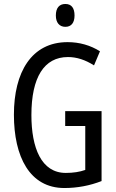

<svg xmlns="http://www.w3.org/2000/svg" viewBox="-20 -936 585 966"><path d="M309 -916C278 -916 261 -896 261 -858C261 -822 279 -801 309 -801C339 -801 355 -822 355 -858C355 -895 340 -916 309 -916ZM308 -377V-302H409V-81C381 -71 348 -66 311 -66C188 -66 138 -192 138 -357C138 -547 202 -649 322 -649C366 -649 409 -635 453 -607L483 -678C435 -708 380 -724 320 -724C138 -724 50 -572 50 -359C50 -148 129 10 304 10C369 10 432 -2 491 -25V-377Z"/></svg>

Font: Noto Sans Gujarati UI ExtraCondensed
Style: Regular
Weight: 400
Width: 2
Designer: Jelle Bosma - Monotype Design Team, Universal Thirst
Foundry: Monotype Imaging Inc.
Version: Version 2.106